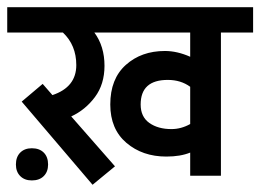

<svg xmlns="http://www.w3.org/2000/svg" viewBox="-44 -486 720 531"><path d="M567 -396V0H482V-64Q455 -53 416 -53Q350 -53 305.5 -91Q261 -129 261 -197Q261 -268 304 -306.5Q347 -345 412 -345Q446 -345 482 -329V-396H217Q245 -358 245 -304Q245 -253 218.5 -217.5Q192 -182 153 -164L274 -26L212 25L16 -205L74 -254L101 -223Q167 -245 167 -306Q167 -361 130 -396H-24V-466H656V-396ZM482 -143V-246Q456 -265 420 -265Q345 -265 345 -197Q345 -163 369 -146Q393 -129 430 -129Q457 -129 482 -143ZM89 -31Q89 -11 77 1Q65 13 44 13Q24 13 12 1Q0 -11 0 -31Q0 -52 12 -64Q24 -76 44 -76Q65 -76 77 -64Q89 -52 89 -31Z"/></svg>

Font: Cambay Devanagari
Style: Regular
Weight: 700
Designer: Pooja Saxena
Foundry: Pooja Saxena
Version: Version 1.095;PS 001.095;hotconv 1.0.70;makeotf.lib2.5.58329